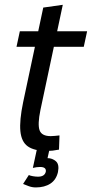

<svg xmlns="http://www.w3.org/2000/svg" viewBox="-20 -632 388 811"><path d="M49.7 -434.2 63.8 -500H348L333.8 -434.2ZM231.3 -60 229.2 0Q214.2 3 202.8 4.2Q191.5 5.3 176 5.3Q124.3 5.3 97.4 -13.8Q70.5 -32.8 66.1 -77.9Q61.7 -123 77.7 -200L162.7 -600L245.2 -611.7L150.7 -167Q138.3 -106.5 147.2 -81.8Q156 -57 194.3 -57Q203.3 -57 211.8 -58Q220.3 -59 231.3 -60ZM149.5 73.3Q142.5 73.3 134.4 74.3Q126.3 75.3 118.8 77.3L135.5 0H188.8L180.8 36Q201 36 216.2 49.2Q231.3 62.5 224.8 95Q217.3 127.5 192.8 143.6Q168.2 159.7 131.2 159.7Q115.7 159.7 101.2 154.3Q86.8 149 77.5 145L101.8 107.3Q107.3 110.3 119.2 112.3Q131 114.3 140.5 114.3Q168.5 114.3 173.5 93.3Q176.5 73.3 149.5 73.3Z"/></svg>

Font: Epunda Slab Light
Style: Italic
Weight: 300
Italic angle: -12°
Designer: Simon Atzbach
Foundry: typofactur
Version: Version 1.102